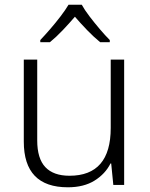

<svg xmlns="http://www.w3.org/2000/svg" viewBox="-20 -785 636 815"><path d="M507 -532V0H461L452 -91H449Q427 -47 381.5 -18.5Q336 10 268 10Q81 10 81 -184V-532H138V-189Q138 -112 172.5 -75.5Q207 -39 275 -39Q450 -39 450 -242V-532ZM327 -765Q339 -743 360 -715.5Q381 -688 404 -661Q427 -634 446 -615V-606H405Q378 -628 350 -657Q322 -686 298 -714Q274 -686 246.5 -657Q219 -628 192 -606H151V-615Q170 -635 193 -661.5Q216 -688 237 -715.5Q258 -743 271 -765Z"/></svg>

Font: Noto Sans Gurmukhi UI Light
Style: Regular
Weight: 300
Designer: Jelle Bosma - Monotype Design Team
Foundry: Monotype Imaging Inc.
Version: Version 2.004; ttfautohint (v1.8.4.7-5d5b)